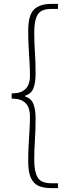

<svg xmlns="http://www.w3.org/2000/svg" viewBox="-20 -800 339 987"><path d="M244 167Q205 167 178.5 155.5Q152 144 138.5 114Q125 84 125 29Q125 -12 127 -50.5Q129 -89 131.5 -126.5Q134 -164 134 -202Q134 -226 126.5 -246.5Q119 -267 99 -280Q79 -293 40 -293V-320Q79 -320 99 -333Q119 -346 126.5 -366Q134 -386 134 -408Q134 -448 131.5 -485.5Q129 -523 127 -561.5Q125 -600 125 -640Q125 -723 155 -751.5Q185 -780 244 -780H278V-754H243Q191 -754 173.5 -724.5Q156 -695 156 -636Q156 -581 159.5 -531.5Q163 -482 163 -421Q163 -375 152 -346.5Q141 -318 109 -308V-304Q141 -294 152 -265Q163 -236 163 -191Q163 -130 159.5 -80Q156 -30 156 24Q156 82 173.5 112Q191 142 243 142H278V167Z"/></svg>

Font: Noto Sans HK Thin
Style: Regular
Weight: 100
Designer: Ryoko NISHIZUKA 西塚涼子 (kana, bopomofo & ideographs); Paul D. Hunt (Latin, Greek & Cyrillic); Sandoll Communications 산돌커뮤니
Foundry: Adobe
Version: Version 2.004-H2;hotconv 1.0.118;makeotfexe 2.5.65603